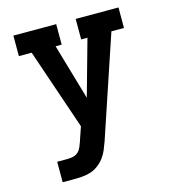

<svg xmlns="http://www.w3.org/2000/svg" viewBox="-109 -610 819 914"><g transform="rotate(-15 300.0 -152.5)"><path d="M87 215V114H139Q153 114 167 110.5Q181 107 191 97.5Q201 88 206.5 75Q212 62 217 48V47L240 -20L104 -419H41V-520H252V-419H222L302 -144L379 -419H348V-520H559V-419H497L330 79Q323 99 314.5 119Q306 139 293 156Q280 173 262.5 186Q245 199 224.5 205.5Q204 212 182.5 213.5Q161 215 139 215Z"/></g></svg>

Font: Iosevka HT Extended
Style: Bold
Weight: 700
Width: 7
Monospace: yes
Designer: Belleve Invis
Foundry: Belleve Invis
Version: Version 32.3.0; ttfautohint (v1.8.4)